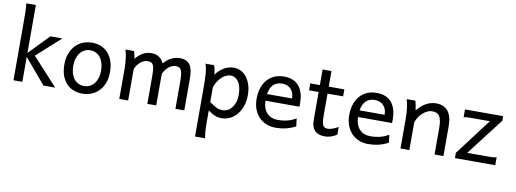

<svg xmlns="http://www.w3.org/2000/svg" viewBox="-74 -1232 5167 1924"><g transform="rotate(10 2510.0 -270.5)"><path d="M70.8 0V-551.8Q70.8 -630.9 69.8 -690.2Q68.8 -749.5 63.5 -781.2H161.1V-293.5L358.9 -498H481L239.3 -279.8L495.6 0H376L161.1 -253.9V0Z M635.7 -246.6Q635.7 -204.1 646 -170.4Q656.2 -136.7 675 -113.5Q693.8 -90.3 719.7 -78.1Q745.6 -65.9 777.3 -65.9Q806.6 -65.9 832.5 -78.1Q858.4 -90.3 877.7 -113.5Q897 -136.7 908 -170.4Q918.9 -204.1 918.9 -246.6Q918.9 -289.6 908.7 -323.5Q898.4 -357.4 879.6 -381.1Q860.8 -404.8 834.7 -417.2Q808.6 -429.7 777.3 -429.7Q747.6 -429.7 721.7 -417.2Q695.8 -404.8 676.8 -381.1Q657.7 -357.4 646.7 -323.5Q635.7 -289.6 635.7 -246.6ZM545.4 -246.6Q545.4 -309.6 564.5 -358.2Q583.5 -406.7 615.7 -440.2Q647.9 -473.6 690.9 -490.7Q733.9 -507.8 782.2 -507.8Q832.5 -507.8 874.3 -490.7Q916 -473.6 946 -440.2Q976.1 -406.7 992.7 -358.2Q1009.3 -309.6 1009.3 -246.6Q1009.3 -183.6 990.2 -135.3Q971.2 -86.9 939 -54.2Q906.7 -21.5 863.8 -4.6Q820.8 12.2 772.5 12.2Q722.2 12.2 680.4 -4.6Q638.7 -21.5 608.6 -54.2Q578.6 -86.9 562 -135.3Q545.4 -183.6 545.4 -246.6Z M1523.4 0H1433.1V-278.3Q1433.1 -323.7 1429.7 -351.8Q1426.3 -379.9 1418.2 -395.8Q1410.2 -411.6 1396.5 -417Q1382.8 -422.4 1362.3 -422.4Q1344.2 -422.4 1326.2 -415Q1308.1 -407.7 1291.7 -394.3Q1275.4 -380.9 1261.5 -362.5Q1247.6 -344.2 1237.8 -322.3V0H1147.5V-300.3Q1147.5 -372.6 1139.2 -422.6Q1130.9 -472.7 1123 -498H1210.9Q1216.3 -482.4 1220.2 -461.2Q1224.1 -439.9 1226.6 -422.4Q1249 -448.2 1269.5 -464.8Q1290 -481.4 1310.3 -491Q1330.6 -500.5 1350.6 -504.2Q1370.6 -507.8 1391.6 -507.8Q1415.5 -507.8 1435.1 -501Q1454.6 -494.1 1469.5 -482.9Q1484.4 -471.7 1495.1 -456.8Q1505.9 -441.9 1511.7 -425.8Q1534.7 -450.7 1556.2 -466.6Q1577.6 -482.4 1598.1 -491.5Q1618.7 -500.5 1638.4 -504.2Q1658.2 -507.8 1677.2 -507.8Q1714.4 -507.8 1739.7 -495.8Q1765.1 -483.9 1780.5 -460.4Q1795.9 -437 1802.5 -402.3Q1809.1 -367.7 1809.1 -322.3V0H1718.8V-268.6Q1718.8 -315.9 1715.3 -345.7Q1711.9 -375.5 1703.9 -392.6Q1695.8 -409.7 1682.1 -416Q1668.5 -422.4 1647.9 -422.4Q1629.9 -422.4 1612.3 -415.3Q1594.7 -408.2 1578.4 -395.3Q1562 -382.3 1548.1 -363.8Q1534.2 -345.2 1523.4 -322.3Z M2050.8 -127Q2075.7 -109.4 2094 -97.9Q2112.3 -86.4 2127.4 -79.8Q2142.6 -73.2 2156.5 -70.8Q2170.4 -68.4 2187.5 -68.4Q2213.4 -68.4 2237.1 -80.6Q2260.7 -92.8 2279.1 -116Q2297.4 -139.2 2308.3 -172.1Q2319.3 -205.1 2319.3 -246.6Q2319.3 -287.1 2311.8 -320.1Q2304.2 -353 2289.6 -376.2Q2274.9 -399.4 2254.2 -412.1Q2233.4 -424.8 2207 -424.8Q2186 -424.8 2164.1 -415.5Q2142.1 -406.2 2121.3 -388.2Q2100.6 -370.1 2082.5 -343Q2064.5 -315.9 2050.8 -280.8ZM2023.9 -498Q2029.3 -485.4 2034.7 -462.2Q2040 -439 2043.5 -405.3Q2060.5 -427.7 2080.8 -446.8Q2101.1 -465.8 2123.8 -479.2Q2146.5 -492.7 2171.6 -500.2Q2196.8 -507.8 2224.1 -507.8Q2265.6 -507.8 2300 -489.5Q2334.5 -471.2 2358.6 -438.2Q2382.8 -405.3 2396.2 -360.1Q2409.7 -314.9 2409.7 -261.2Q2409.7 -198.7 2392.1 -148.2Q2374.5 -97.7 2344.5 -62Q2314.5 -26.4 2273.9 -7.1Q2233.4 12.2 2187.5 12.2Q2168 12.2 2150.6 8.3Q2133.3 4.4 2116.9 -2.4Q2100.6 -9.3 2084.5 -19.3Q2068.4 -29.3 2050.8 -41.5V73.2Q2050.8 102.5 2051.5 126.2Q2052.2 149.9 2053.7 169.9Q2055.2 189.9 2057.6 206.8Q2060.1 223.6 2063 239.3H1960.4V-236.8Q1960.4 -282.2 1959.7 -321Q1959 -359.9 1956.5 -392.3Q1954.1 -424.8 1949.2 -451.2Q1944.3 -477.5 1936 -498Z M2592.8 -236.8Q2594.2 -193.8 2606.2 -162.1Q2618.2 -130.4 2638.9 -109.6Q2659.7 -88.9 2687.7 -78.6Q2715.8 -68.4 2749 -68.4Q2796.4 -68.4 2841.8 -79.1Q2887.2 -89.8 2932.1 -117.2L2941.9 -36.6Q2916 -23.4 2891.1 -14.2Q2866.2 -4.9 2841.3 1Q2816.4 6.8 2790.8 9.5Q2765.1 12.2 2736.8 12.2Q2689.9 12.2 2647.5 -4.2Q2605 -20.5 2572.8 -52.5Q2540.5 -84.5 2521.5 -131.8Q2502.4 -179.2 2502.4 -241.7Q2502.4 -302.2 2518.8 -351.3Q2535.2 -400.4 2565.4 -435.3Q2595.7 -470.2 2639.2 -489Q2682.6 -507.8 2736.8 -507.8Q2776.9 -507.8 2807.6 -498.3Q2838.4 -488.8 2860.8 -471.9Q2883.3 -455.1 2898.4 -432.6Q2913.6 -410.2 2922.6 -384.3Q2931.6 -358.4 2935.5 -330.3Q2939.5 -302.2 2939.5 -274.9V-255.9Q2939.5 -243.7 2939 -236.8ZM2729.5 -434.6Q2675.8 -434.6 2641.6 -403.1Q2607.4 -371.6 2596.7 -305.2H2851.6Q2851.6 -336.4 2842.5 -360.6Q2833.5 -384.8 2817.1 -401.4Q2800.8 -418 2778.3 -426.3Q2755.9 -434.6 2729.5 -434.6Z M3005.4 -485.8H3103V-644.5H3193.4V-485.8H3352.1V-415H3193.4V-190.4Q3193.4 -152.8 3197 -128.9Q3200.7 -105 3208.3 -91.6Q3215.8 -78.1 3227.5 -73.2Q3239.3 -68.4 3255.9 -68.4Q3276.9 -68.4 3303.2 -77.6Q3329.6 -86.9 3361.8 -105V-26.9Q3328.1 -4.9 3297.4 3.7Q3266.6 12.2 3240.7 12.2Q3211.9 12.2 3187 5.6Q3162.1 -1 3143.3 -17.6Q3124.5 -34.2 3113.8 -61.8Q3103 -89.4 3103 -131.8V-415H3005.4Z M3535.2 -236.8Q3536.6 -193.8 3548.6 -162.1Q3560.5 -130.4 3581.3 -109.6Q3602.1 -88.9 3630.1 -78.6Q3658.2 -68.4 3691.4 -68.4Q3738.8 -68.4 3784.2 -79.1Q3829.6 -89.8 3874.5 -117.2L3884.3 -36.6Q3858.4 -23.4 3833.5 -14.2Q3808.6 -4.9 3783.7 1Q3758.8 6.8 3733.2 9.5Q3707.5 12.2 3679.2 12.2Q3632.3 12.2 3589.8 -4.2Q3547.4 -20.5 3515.1 -52.5Q3482.9 -84.5 3463.9 -131.8Q3444.8 -179.2 3444.8 -241.7Q3444.8 -302.2 3461.2 -351.3Q3477.5 -400.4 3507.8 -435.3Q3538.1 -470.2 3581.5 -489Q3625 -507.8 3679.2 -507.8Q3719.2 -507.8 3750 -498.3Q3780.8 -488.8 3803.2 -471.9Q3825.7 -455.1 3840.8 -432.6Q3856 -410.2 3865 -384.3Q3874 -358.4 3877.9 -330.3Q3881.8 -302.2 3881.8 -274.9V-255.9Q3881.8 -243.7 3881.3 -236.8ZM3671.9 -434.6Q3618.2 -434.6 3584 -403.1Q3549.8 -371.6 3539.1 -305.2H3793.9Q3793.9 -336.4 3784.9 -360.6Q3775.9 -384.8 3759.5 -401.4Q3743.2 -418 3720.7 -426.3Q3698.2 -434.6 3671.9 -434.6Z M4355.5 0V-268.6Q4355.5 -314.5 4349.4 -344.2Q4343.3 -374 4331.3 -391.4Q4319.3 -408.7 4301 -415.5Q4282.7 -422.4 4257.8 -422.4Q4231.4 -422.4 4206.3 -409.9Q4181.2 -397.5 4160.2 -377.7Q4139.2 -357.9 4123 -333Q4106.9 -308.1 4099.1 -283.2V0H4008.8V-300.3Q4008.8 -372.6 4000.7 -422.6Q3992.7 -472.7 3984.4 -498H4072.3Q4075.2 -490.2 4078.1 -477.8Q4081.1 -465.3 4083.5 -451.7Q4085.9 -438 4087.9 -424.8L4091.8 -402.8Q4138.2 -458.5 4185.5 -483.2Q4232.9 -507.8 4284.7 -507.8Q4362.8 -507.8 4404.3 -456.8Q4445.8 -405.8 4445.8 -305.2V0Z M4965.8 -498V-451.7L4675.3 -73.2H4885.3Q4906.7 -73.2 4929 -74.2Q4951.2 -75.2 4973.1 -80.6V0H4563V-53.7L4843.8 -424.8H4653.3Q4631.3 -424.8 4611.3 -423.8Q4591.3 -422.9 4577.6 -417.5V-498Z"/></g></svg>

Font: Andika Eur
Style: Regular
Weight: 400
Designer: Victor Gaultney, Annie Olsen, Julie Remington, Don Collingsworth, Eric Hays, Becca Hirsbrunner
Foundry: SIL International
Version: Version 5.000